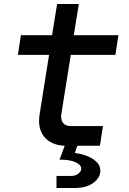

<svg xmlns="http://www.w3.org/2000/svg" viewBox="-20 -725 640 955"><path d="M261 210V150H334Q356 150 370 138.5Q384 127 384 114Q384 95 356 82Q328 69 276 69L302 0Q234 -3 200 -44.5Q166 -86 177 -156L224 -452H69L84 -550H239L264 -705H372L347 -550H569L554 -452H332L285 -157Q281 -131 293 -114.5Q305 -98 331 -98H492L477 0H365L352 36Q380 39 409 49.5Q438 60 458.5 78.5Q479 97 479 124Q479 159 444.5 184.5Q410 210 353 210Z"/></svg>

Font: JetBrains Mono NL SemiBold
Style: Italic
Weight: 600
Italic angle: -9°
Monospace: yes
Designer: Philipp Nurullin, Konstantin Bulenkov
Foundry: JetBrains
Version: Version 2.305; ttfautohint (v1.8.4.7-5d5b)